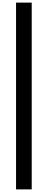

<svg xmlns="http://www.w3.org/2000/svg" viewBox="-20 -1080 367 1471"><path d="M103 -1060H223V371H103Z"/></svg>

Font: Matangi
Style: Bold
Weight: 700
Designer: Prashant Pant
Foundry: The Graphic Ant
Version: Version 3.002